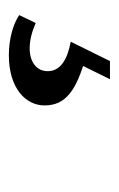

<svg xmlns="http://www.w3.org/2000/svg" viewBox="64 -104 272 440"><g transform="rotate(90 200.0 116.0)"><path d="M75.6 89.9C116.8 97.6 143.1 113.6 143.1 142.7C143.1 168.4 121.6 184 90.9 184C71.6 184 51.9 178.7 32.7 170.1L14.6 208C34.9 221.7 68.9 231.7 106.4 231.7C181.9 231.7 221.6 193.4 221.6 149.8C221.6 102.1 188.3 76.8 108.9 55L122.3 79.6L161.6 0H120L75.6 89.9Z"/></g></svg>

Font: Source Serif 4 Variable
Style: Italic
Weight: 400
Italic angle: -12°
Designer: Frank Grießhammer
Foundry: Adobe Systems Incorporated
Version: Version 4.004;hotconv 1.0.116;makeotfexe 2.5.65601